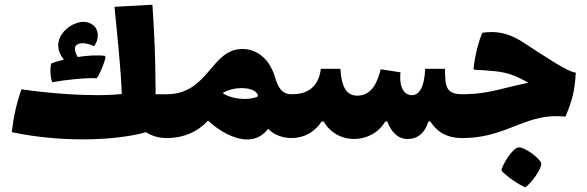

<svg xmlns="http://www.w3.org/2000/svg" viewBox="-20 -586 2491 815"><path d="M687 -186H640C641 -199 641 -212 640 -225C640 -323 636 -433 627 -566L466 -557C479 -424 493 -295 497 -187C367 -173 170 -192 71 -207C50 -148 37 -87 30 -25C278 27 507 3 599 -25C627 -7 658 0 687 0C708 0 714 -33 714 -93C714 -150 709 -186 687 -186ZM391 -254C401 -267 424 -319 428 -343L425 -349C389 -353 349 -350 310 -344C300 -360 297 -374 298 -383C302 -405 338 -410 379 -390C401 -417 403 -463 370 -483C325 -514 243 -470 229 -411C224 -387 229 -360 251 -333C230 -328 212 -322 198 -317C191 -301 194 -251 202 -237C256 -247 339 -256 391 -254Z M1219 -186C1176 -186 1162 -213 1148 -256C1127 -330 1076 -378 1009 -378C874 -378 867 -186 687 -186C665 -186 660 -150 660 -93C660 -33 666 0 687 0C760 0 820 -27 863 -74C911 -30 973 6 1029 6C1067 6 1097 -11 1118 -39C1142 -15 1176 0 1219 0C1240 0 1246 -33 1246 -93C1246 -150 1241 -186 1219 -186ZM1021 -166C990 -166 950 -173 925 -191C950 -206 979 -212 1005 -212C1049 -212 1074 -196 1075 -178C1070 -172 1045 -166 1021 -166Z M1942 -186C1873 -186 1869 -219 1869 -294H1785C1781 -212 1758 -182 1728 -182C1698 -182 1673 -212 1680 -279L1596 -292C1585 -249 1564 -180 1497 -180C1457 -180 1430 -206 1425 -294H1342C1331 -207 1275 -186 1219 -186C1197 -186 1192 -150 1192 -93C1192 -33 1198 0 1219 0C1270 0 1317 -26 1345 -70H1354C1384 -19 1434 4 1483 4C1535 4 1586 -21 1615 -70H1624C1642 -23 1670 4 1711 4C1752 4 1785 -22 1798 -70H1807C1845 -11 1897 0 1942 0C1963 0 1969 -33 1969 -93C1969 -150 1964 -186 1942 -186Z M2201 -406C2161 -432 2119 -450 2067 -450C2055 -450 2042 -449 2028 -447C2013 -418 1995 -345 1990 -294L1994 -290C2057 -286 2111 -285 2159 -266C2182 -257 2203 -246 2223 -235C2190 -228 2162 -221 2136 -215C2075 -200 2023 -186 1942 -186C1920 -186 1915 -150 1915 -93C1915 -33 1921 0 1942 0C2061 0 2134 -41 2212 -68C2262 -86 2313 -98 2380 -91C2409 -158 2420 -201 2424 -278C2393 -278 2283 -353 2201 -406ZM2180 40C2154 44 2113 113 2108 137C2126 160 2183 199 2210 209C2232 195 2282 129 2277 107C2273 86 2203 35 2180 40Z"/></svg>

Font: FilmFarsi_V5 Display
Style: Regular
Weight: 400
Designer: Borna Izadpanah
Foundry: Borna Izadpanah
Version: Version 1.000;PS 001.000;hotconv 1.0.88;makeotf.lib2.5.64775